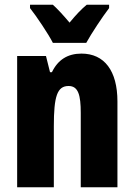

<svg xmlns="http://www.w3.org/2000/svg" viewBox="-20 -786 563 806"><path d="M202 -606H342C364 -646 409 -714 438 -752V-766H344C322 -748 300 -725 272 -691C245 -723 222 -748 202 -766H106V-752C133 -718 184 -642 202 -606ZM322 -561C264 -561 223 -535 198 -483H190L173 -551H52V0H206V-256C206 -382 220 -425 268 -425C309 -425 319 -386 319 -312V0H473V-360C473 -489 418 -561 322 -561Z"/></svg>

Font: Noto Sans Bengali ExtraCondensed ExtraBold
Style: Regular
Weight: 800
Width: 2
Designer: Joana Ranito - Universal Thirst; Jelle Bosma - Monotype Design Team
Foundry: Universal Thirst ehf.
Version: Version 3.000